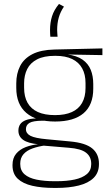

<svg xmlns="http://www.w3.org/2000/svg" viewBox="-20 -738 540 944"><path d="M251 -140.5Q159 -140.5 109.5 -182.8Q60 -225 60 -306V-328Q60 -376.5 79 -413.5Q98 -450.5 139.5 -471.8Q181 -493 247.5 -494.5L483.5 -500V-467L310 -470V-470.5Q357.5 -464.5 385.8 -444.8Q414 -425 426.2 -394.5Q438.5 -364 438.5 -325V-302Q438.5 -222 390.8 -181.2Q343 -140.5 251 -140.5ZM248 153H257.5Q308.5 153 346.8 144.8Q385 136.5 406.8 118.2Q428.5 100 428.5 69V67Q428.5 32.5 403.2 12.8Q378 -7 318.5 -11.5L187.5 -22.5L206 -23.5Q168.5 -18.5 140 -8.2Q111.5 2 95.5 20.2Q79.5 38.5 79.5 66.5V68Q79.5 100.5 100.8 119Q122 137.5 160 145.2Q198 153 248 153ZM246.5 186Q185 186 139 175.5Q93 165 67.2 140.8Q41.5 116.5 41.5 75V73Q41.5 39.5 59.2 18Q77 -3.5 106.5 -14.8Q136 -26 171 -29.5L170 -28.5Q117.5 -33.5 94 -50.2Q70.5 -67 70.5 -95.5V-96Q70.5 -114 79.2 -127Q88 -140 107.5 -147.5Q127 -155 158 -155.5V-163L226 -144L187.5 -144.5Q142.5 -144 125 -133.8Q107.5 -123.5 107.5 -103.5V-103Q107.5 -81.5 130.2 -70Q153 -58.5 209 -53.5L325.5 -42.5Q400.5 -35.5 433.5 -8.2Q466.5 19 466.5 66.5V69Q466.5 111 440.2 136.8Q414 162.5 367 174.2Q320 186 257 186ZM250.5 -172Q300 -172 333.2 -187Q366.5 -202 383.5 -232Q400.5 -262 400.5 -305.5V-329.5Q400.5 -372 384 -402Q367.5 -432 334.8 -447.8Q302 -463.5 253.5 -463.5H249.5Q196 -463.5 162.5 -446.2Q129 -429 113.8 -398.5Q98.5 -368 98.5 -328.5V-307Q98.5 -262.5 115.5 -232.5Q132.5 -202.5 166.2 -187.2Q200 -172 250.5 -172ZM227.5 -557.5Q227 -563.5 226.5 -571.8Q226 -580 226 -590Q226 -627 235.8 -658Q245.5 -689 270 -718.5L294.5 -705.5Q277 -680 269 -652Q261 -624 261 -590.5Q261 -582 261.8 -573.8Q262.5 -565.5 263 -557.5Z"/></svg>

Font: Anek Latin ExtraLight
Style: Regular
Weight: 250
Designer: Yesha Goshar
Foundry: Ek Type
Version: Version 1.003